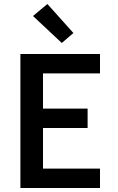

<svg xmlns="http://www.w3.org/2000/svg" viewBox="-20 -940 590 960"><path d="M82 0V-670H480V-573H195V-397H418V-300H195V-97H480V0ZM289 -725 145 -860 217 -920 347 -775Z"/></svg>

Font: Lode Term
Style: Bold
Weight: 700
Monospace: yes
Designer: Belleve Invis
Foundry: Belleve Invis
Version: Version 29.2.0